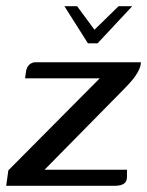

<svg xmlns="http://www.w3.org/2000/svg" viewBox="-31 -600 475 620"><path d="M177 -580H218L274 -504L352 -580H396L284 -460H253ZM113 -52H379V-32Q380 -15 370 -7.5Q360 0 339 0H-11L-4 -50L291 -347H50L53 -369Q55 -383 63.5 -391Q72 -399 84 -399H424Q424 -387 416.5 -372Q409 -357 396.5 -342Q384 -327 370 -313Z"/></svg>

Font: Genos Thin Medium
Style: Italic
Weight: 500
Italic angle: -8°
Version: Version 1.010